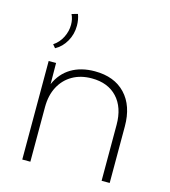

<svg xmlns="http://www.w3.org/2000/svg" viewBox="-110 -831 815 919"><g transform="rotate(15 297.0 -371.0)"><path d="M99.1 -555.2 85.4 -571.3Q113.3 -589.8 128.7 -620.4Q144 -650.9 144 -683.1Q144 -711.4 132.8 -733.9L162.6 -742.2Q172.4 -715.8 172.4 -686Q172.4 -644 152.3 -608.6Q132.3 -573.2 99.1 -555.2ZM518.6 0H478.5V-277.3Q478.5 -363.3 432.9 -412.4Q387.2 -461.4 307.1 -461.4Q252.4 -461.4 211.7 -438Q170.9 -414.6 148.2 -371.8Q125.5 -329.1 125.5 -271V0H85.4V-488.3H122.1L123 -383.8Q147.5 -439.9 196 -469Q244.6 -498 312.5 -498Q409.2 -498 463.9 -440.2Q518.6 -382.3 518.6 -280.3Z"/></g></svg>

Font: Kumbh Sans ExtraLight
Style: Regular
Weight: 250
Version: Version 1.005